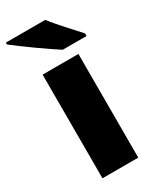

<svg xmlns="http://www.w3.org/2000/svg" viewBox="-202 -827 730 887"><g transform="rotate(-30 163.0 -383.0)"><path d="M204 -766H-6V-756C42 -718 151 -640 205 -606H332V-620C299 -657 238 -721 204 -766ZM258 0V-553H67V0Z"/></g></svg>

Font: Noto Sans Malayalam Black
Style: Regular
Weight: 900
Designer: Jelle Bosma - Monotype Design Team
Foundry: Monotype Imaging Inc.
Version: Version 2.104